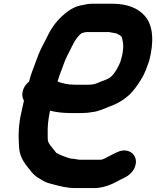

<svg xmlns="http://www.w3.org/2000/svg" viewBox="-20 -783 815 1003"><path d="M350.5 45.5C323 38.1 296.8 28 274.3 15.7L242.6 -23.8C237.7 -29.9 236.1 -34.3 231.4 -43.4C229.1 -52.4 229 -66.2 229.1 -84.5C228.4 -122.8 231.1 -153.3 239.8 -197L241.4 -204.8C270.9 -197.4 306.9 -192.5 343.4 -192.5H409.4C428.5 -192.5 445.7 -194.3 463.2 -197.6C496.5 -200.9 528 -217.6 551.7 -226.3C586.2 -238.4 616 -254.5 643 -277C674.3 -301.7 695 -333.4 715.2 -364.9C735.5 -395.9 746.6 -428.7 759.5 -466.2C759.5 -466.5 759.7 -466.9 759.8 -467.2C785.3 -564.5 780.5 -651.7 736.2 -700.2C701.9 -739.8 645.7 -763.5 567.4 -763.5H460.4C447.2 -763.5 435.2 -762 419.5 -758.2L399 -754.2C381.2 -750.4 363.8 -742.7 345.5 -731.1C305.9 -705.2 271.4 -669.3 245.5 -626.7C230.9 -602.3 216.8 -569.7 203.3 -546.2C188.8 -519 177.8 -490.4 166.2 -458.8C155.3 -425.6 140.9 -396.9 131.8 -356.9C114.3 -343.1 102.4 -325 98.2 -304C94.8 -286.8 96.4 -272.4 104.9 -257.5L103.3 -249.2C99.1 -231.8 95.2 -214 92.3 -199.3C75.1 -127.9 75.6 -65 79.9 -9.6C84.3 38.5 106.4 67.6 129.8 96.8L143.4 113.8C149.6 121.5 154.9 127.2 161.9 133C173.3 143.7 190 151 200.7 158.6C214.9 168.7 235.5 174.6 254.3 179.2C286.6 187.7 326.6 199.5 372.2 199.5H475.2C491.4 199.5 509.7 195.9 521.5 193.1C549.8 186.4 582.7 170.8 605.5 157.4C609.5 155.1 609.4 155.3 611.8 154.2C636.7 142.9 665.2 129.2 681 97.6C702.8 53.9 683.1 16.5 649.5 5.9C632.7 0.7 612.2 1.9 591.6 12C579.5 18 564.5 24.5 548.8 33.4C534.7 40.9 517.3 51.5 504.7 51.5H398.7C385.6 51.5 371 46.1 350.5 45.5ZM430.9 -615.5H549.8C566.7 -612.4 570.8 -611.7 589.2 -608.1C589.2 -608.1 589.6 -607.9 589.8 -607.8L605.7 -599C608.2 -597.3 611.4 -594.8 614.7 -591.6C618.5 -584.7 620 -570.3 622.3 -560.2C625.3 -545.1 623.6 -521.2 618.9 -498C616.3 -485.1 611.8 -470.5 608 -457.9C597.1 -430.4 577.7 -397.1 559.4 -381.8C540.8 -366.3 513.1 -360.5 483.7 -347.2C473.6 -342.6 456.8 -340.5 439 -340.5H370C336.3 -340.5 305.3 -347.2 280.6 -357.1C283.8 -368.1 287.8 -380.5 291.2 -390L308.4 -436.1C322.5 -478 336.8 -502.6 355.8 -540.4C371.5 -571.4 383.2 -591.8 407.2 -610.2C415.8 -612.1 426 -615.5 430.9 -615.5Z"/></svg>

Font: Smoothie
Style: SeBdIt
Weight: 600
Foundry: Cannot Into Space Fonts
Version: Version 0.8